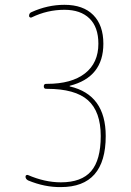

<svg xmlns="http://www.w3.org/2000/svg" viewBox="-20 -760 540 790"><path d="M95.7 -17.6Q85 -23.4 85 -33.2Q85 -37.1 87.9 -39.1Q90.8 -41 94.7 -40Q164.1 -9.8 230.5 -9.8Q315.4 -9.8 355 -55.7Q394.5 -101.6 394.5 -200.2Q394.5 -300.8 341.8 -347.7Q289.1 -394.5 173.8 -394.5H169.9Q160.2 -394.5 160.2 -404.8Q160.2 -415 169.9 -415H173.8Q274.4 -415 329.6 -458Q384.8 -501 384.8 -580.1Q384.8 -648.4 348.1 -684.1Q311.5 -719.7 245.1 -719.7Q174.8 -719.7 110.4 -688.5Q107.4 -686.5 103.5 -688.5Q99.6 -690.4 99.6 -694.3Q99.6 -706.1 109.4 -710Q175.8 -740.2 245.1 -740.2Q322.3 -740.2 363.8 -698.2Q405.3 -656.2 405.3 -580.1Q405.3 -442.4 267.6 -407.2Q266.6 -407.2 266.6 -406.2Q266.6 -404.3 267.6 -404.3Q415 -370.1 415 -200.2Q415 9.8 230.5 9.8Q164.1 10.7 95.7 -17.6Z"/></svg>

Font: Rounded-X Mgen+ 1mn thin
Style: Regular
Weight: 100
Designer: [Source Han Sans]
Ryoko NISHIZUKA  (kana & ideographs); Paul D. Hunt (Latin, Greek & Cyrillic); Wenlong ZHANG  (bopomofo
Version: Version 1.059.20150602